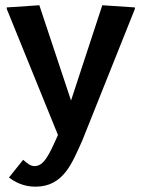

<svg xmlns="http://www.w3.org/2000/svg" viewBox="-20 -520 540 732"><path d="M5.8 -485.8 200.8 -5.8V-5C167.5 70 147.5 113.3 111.7 113.3C95 113.3 81.7 100.8 68.3 89.2L14.2 156.7C35.8 173.3 69.2 191.7 115 191.7C222.5 191.7 255 100.8 293.3 16.7L494.2 -485.8V-491.7L370 -500L250.8 -136.7L130 -500L5.8 -491.7Z"/></svg>

Font: Boon SemiBold
Style: Regular
Weight: 600
Designer: Sungsit Sawaiwan
Foundry: FontUni
Version: Version 2.0